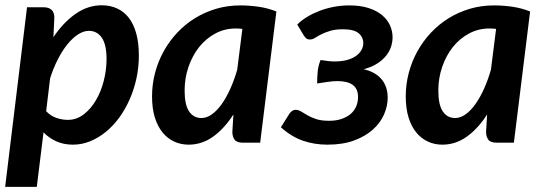

<svg xmlns="http://www.w3.org/2000/svg" viewBox="-20 -541 2062 728"><path d="M-0.5 167.5H119.5L145 -39C159 -24.7 175.2 -13.3 193.8 -5C212.2 3.3 233.2 7.5 256.5 7.5C279.2 7.5 301.1 3.2 322.2 -5.5C343.4 -14.2 363.3 -26.2 382 -41.5C400.7 -56.8 417.6 -75 432.8 -96C447.9 -117 461 -140 472 -165C483 -190 491.5 -216.5 497.5 -244.5C503.5 -272.5 506.5 -301 506.5 -330C506.5 -362.3 503.2 -390.5 496.5 -414.5C489.8 -438.5 480.3 -458.3 468 -474C455.7 -489.7 440.8 -501.4 423.5 -509.2C406.2 -517.1 386.8 -521 365.5 -521C330.5 -521 297.4 -510.1 266.2 -488.2C235.1 -466.4 207.2 -437 182.5 -400L186 -473.5C186 -487.5 182.4 -497.7 175.2 -504C168.1 -510.3 158 -513.5 145 -513.5H82.5ZM317 -424C338 -424 354.4 -415.2 366.2 -397.8C378.1 -380.2 384 -353.5 384 -317.5C384 -289.8 380.5 -262.2 373.5 -234.8C366.5 -207.2 356.5 -182.5 343.5 -160.5C330.5 -138.5 315 -120.7 297 -107C279 -93.3 259 -86.5 237 -86.5C222.7 -86.5 208.2 -89 193.8 -94C179.2 -99 166.3 -107.5 155 -119.5L170 -244C178 -269.3 187.6 -293 198.8 -315C209.9 -337 222 -356.1 235 -372.2C248 -388.4 261.5 -401.1 275.5 -410.2C289.5 -419.4 303.3 -424 317 -424Z M966.5 0 1028 -497.5C1006 -506.2 983.4 -512.2 960.2 -515.5C937.1 -518.8 914 -520.5 891 -520.5C859 -520.5 828.6 -516.2 799.8 -507.8C770.9 -499.2 744.1 -487.3 719.2 -472C694.4 -456.7 672 -438.3 652 -417C632 -395.7 614.9 -372.2 600.8 -346.8C586.6 -321.2 575.7 -294 568 -265C560.3 -236 556.5 -206.2 556.5 -175.5C556.5 -144.8 560.1 -118.1 567.2 -95.2C574.4 -72.4 584.2 -53.4 596.8 -38.2C609.2 -23.1 623.9 -11.7 640.8 -4C657.6 3.7 675.7 7.5 695 7.5C729 7.5 760.2 -2.8 788.5 -23.2C816.8 -43.7 842.3 -71.7 865 -107L861 -41C861 -29.3 863.8 -19.6 869.2 -11.8C874.8 -3.9 885.3 0 901 0ZM743.5 -93.5C723.8 -93.5 708.3 -101.8 697 -118.5C685.7 -135.2 680 -161.5 680 -197.5C680 -229.2 684.9 -259.2 694.8 -287.8C704.6 -316.2 718.1 -341.2 735.2 -362.8C752.4 -384.2 772.8 -401.3 796.5 -414C820.2 -426.7 845.8 -433 873.5 -433C881.5 -433 890 -432.5 899 -431.5L879.5 -277C872.2 -251.3 863.5 -227.3 853.5 -205C843.5 -182.7 832.7 -163.2 821 -146.8C809.3 -130.2 796.9 -117.2 783.8 -107.8C770.6 -98.2 757.2 -93.5 743.5 -93.5Z M1107 -448 1132.5 -405.5C1137.2 -398.8 1141.3 -394.7 1145 -393C1148.7 -391.3 1153.2 -390.8 1158.5 -391.5C1163.8 -391.8 1169.7 -394.1 1176 -398.2C1182.3 -402.4 1190.2 -406.8 1199.5 -411.5C1208.8 -416.2 1219.9 -420.4 1232.8 -424.2C1245.6 -428.1 1261.3 -430 1280 -430C1308 -430 1327.9 -425 1339.8 -415C1351.6 -405 1357.5 -392.3 1357.5 -377C1357.5 -369 1355.4 -360.9 1351.2 -352.8C1347.1 -344.6 1340.7 -337.2 1332 -330.5C1323.3 -323.8 1312.1 -318.4 1298.2 -314.2C1284.4 -310.1 1267.8 -308 1248.5 -308C1239.5 -308 1230.7 -308.6 1222 -309.8C1213.3 -310.9 1204.5 -312.2 1195.5 -313.5C1189.5 -298.5 1185.8 -283.8 1184.5 -269.2C1183.2 -254.8 1182.5 -239.8 1182.5 -224.5C1194.8 -226.5 1208.1 -228.5 1222.2 -230.5C1236.4 -232.5 1248.7 -233.5 1259 -233.5C1271 -233.5 1281.8 -232.4 1291.5 -230.2C1301.2 -228.1 1309.4 -224.7 1316.2 -220C1323.1 -215.3 1328.3 -209.2 1332 -201.5C1335.7 -193.8 1337.5 -184.3 1337.5 -173C1337.5 -160.3 1335.2 -148.5 1330.5 -137.5C1325.8 -126.5 1318.8 -117 1309.5 -109C1300.2 -101 1288.7 -94.7 1275 -90C1261.3 -85.3 1245.5 -83 1227.5 -83C1207.8 -83 1191.6 -85.2 1178.8 -89.5C1165.9 -93.8 1155 -98.6 1146 -103.8C1137 -108.9 1129.1 -113.7 1122.2 -118C1115.4 -122.3 1108.3 -124.5 1101 -124.5C1095.7 -124.5 1090.8 -122.8 1086.5 -119.5C1082.2 -116.2 1078.8 -112.5 1076.5 -108.5L1045 -58.5C1071.7 -34.5 1099.5 -17.5 1128.5 -7.5C1157.5 2.5 1188.3 7.5 1221 7.5C1260.3 7.5 1294.3 2.2 1323 -8.5C1351.7 -19.2 1375.4 -33 1394.2 -50C1413.1 -67 1427.1 -86.1 1436.2 -107.2C1445.4 -128.4 1450 -149.5 1450 -170.5C1450 -198.8 1442.2 -222.2 1426.5 -240.8C1410.8 -259.2 1388.3 -271.8 1359 -278.5C1379 -283.8 1395.9 -290.9 1409.8 -299.8C1423.6 -308.6 1434.9 -318.5 1443.8 -329.5C1452.6 -340.5 1458.9 -352 1462.8 -364C1466.6 -376 1468.5 -388 1468.5 -400C1468.5 -415.3 1465.2 -430.2 1458.8 -444.8C1452.2 -459.2 1442.2 -472.2 1428.8 -483.5C1415.2 -494.8 1398.2 -503.8 1377.5 -510.5C1356.8 -517.2 1332.3 -520.5 1304 -520.5C1284 -520.5 1264.5 -518.7 1245.5 -515C1226.5 -511.3 1208.5 -506.2 1191.5 -499.8C1174.5 -493.2 1158.8 -485.6 1144.2 -476.8C1129.8 -467.9 1117.3 -458.3 1107 -448Z M1928.5 0 1990 -497.5C1968 -506.2 1945.4 -512.2 1922.2 -515.5C1899.1 -518.8 1876 -520.5 1853 -520.5C1821 -520.5 1790.6 -516.2 1761.8 -507.8C1732.9 -499.2 1706.1 -487.3 1681.2 -472C1656.4 -456.7 1634 -438.3 1614 -417C1594 -395.7 1576.9 -372.2 1562.8 -346.8C1548.6 -321.2 1537.7 -294 1530 -265C1522.3 -236 1518.5 -206.2 1518.5 -175.5C1518.5 -144.8 1522.1 -118.1 1529.2 -95.2C1536.4 -72.4 1546.2 -53.4 1558.8 -38.2C1571.2 -23.1 1585.9 -11.7 1602.8 -4C1619.6 3.7 1637.7 7.5 1657 7.5C1691 7.5 1722.2 -2.8 1750.5 -23.2C1778.8 -43.7 1804.3 -71.7 1827 -107L1823 -41C1823 -29.3 1825.8 -19.6 1831.2 -11.8C1836.8 -3.9 1847.3 0 1863 0ZM1705.5 -93.5C1685.8 -93.5 1670.3 -101.8 1659 -118.5C1647.7 -135.2 1642 -161.5 1642 -197.5C1642 -229.2 1646.9 -259.2 1656.8 -287.8C1666.6 -316.2 1680.1 -341.2 1697.2 -362.8C1714.4 -384.2 1734.8 -401.3 1758.5 -414C1782.2 -426.7 1807.8 -433 1835.5 -433C1843.5 -433 1852 -432.5 1861 -431.5L1841.5 -277C1834.2 -251.3 1825.5 -227.3 1815.5 -205C1805.5 -182.7 1794.7 -163.2 1783 -146.8C1771.3 -130.2 1758.9 -117.2 1745.8 -107.8C1732.6 -98.2 1719.2 -93.5 1705.5 -93.5Z"/></svg>

Font: Lato
Style: Bold Italic
Weight: 700
Italic angle: -7°
Designer: Lukasz Dziedzic
Foundry: tyPoland Lukasz Dziedzic
Version: Version 2.007; 2014-02-27